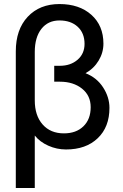

<svg xmlns="http://www.w3.org/2000/svg" viewBox="-20 -729 606 949"><path d="M58.1 200.2V-475.1Q58.1 -583 116.9 -646Q175.8 -709 273.9 -709Q372.1 -709 431.6 -655.8Q491.2 -602.5 491.2 -513.2Q491.2 -468.8 467.5 -429.4Q443.8 -390.1 402.8 -367.2Q458.5 -345.2 489.7 -296.9Q521 -248.5 521 -195.8Q521 -101.1 462.9 -45.7Q404.8 9.8 306.2 9.8Q260.7 9.8 219 -8.8Q177.2 -27.3 151.9 -59.1V200.2ZM151.9 -472.2V-232.9Q151.9 -157.7 190.7 -113.8Q229.5 -69.8 295.9 -69.8Q356.4 -69.8 392.3 -104.7Q428.2 -139.6 428.2 -199.2Q428.2 -256.8 385.3 -291Q342.3 -325.2 275.9 -325.2H248V-403.8H275.9Q328.6 -403.8 363.3 -433.6Q397.9 -463.4 397.9 -512.2Q397.9 -565.4 364 -596.7Q330.1 -627.9 273.9 -627.9Q217.3 -627.9 184.6 -586.2Q151.9 -544.4 151.9 -472.2Z"/></svg>

Font: LT Superior Med
Style: Regular
Weight: 500
Designer: Daniel Lyons
Foundry: LyonsType
Version: Version 1.000